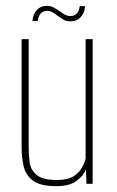

<svg xmlns="http://www.w3.org/2000/svg" viewBox="-20 -629 401 657"><path d="M173 8Q117 8 92 -11.5Q67 -31 60.5 -61.5Q54 -92 54 -123V-495H78V-132Q78 -104 81 -76.5Q84 -49 104.5 -31Q125 -13 175 -13Q211 -13 231 -25.5Q251 -38 260.5 -55.5Q270 -73 273 -87V-495H297V0H276L274 -49Q266 -28 242 -10Q218 8 173 8ZM221 -556Q209 -556 201.5 -559.5Q194 -563 180 -573Q173 -578 163 -585Q153 -592 141 -592Q129 -592 120.5 -584Q112 -576 109 -557H91Q93 -580 106 -594.5Q119 -609 141 -609Q153 -609 163.5 -603.5Q174 -598 185 -590Q195 -583 203 -578.5Q211 -574 221 -574Q233 -574 241.5 -581.5Q250 -589 253 -608H271Q270 -593 263.5 -581Q257 -569 246.5 -562.5Q236 -556 221 -556Z"/></svg>

Font: Alumni Sans Thin
Style: Regular
Weight: 100
Designer: Robert E. Leuschke
Foundry: Robert E. Leuschke
Version: Version 1.018